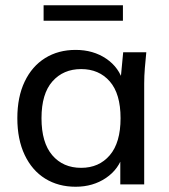

<svg xmlns="http://www.w3.org/2000/svg" viewBox="-20 -702 645 731"><path d="M268 9Q202 9 152 -22Q102 -53 74 -112Q46 -171 46 -252Q46 -333 74 -391.5Q102 -450 152 -481Q202 -512 268 -512Q335 -512 384.5 -478.5Q434 -445 450 -387H438L449 -503H537Q534 -473 531.5 -443Q529 -413 529 -384V0H438V-115H449Q433 -58 383.5 -24.5Q334 9 268 9ZM289 -63Q357 -63 398 -111Q439 -159 439 -252Q439 -345 398 -392Q357 -439 289 -439Q221 -439 179.5 -392Q138 -345 138 -252Q138 -159 179 -111Q220 -63 289 -63ZM146 -623V-682H448V-623Z"/></svg>

Font: Mulish Medium
Style: Regular
Weight: 500
Designer: Vernon Adams
Foundry: Vernon Adams
Version: Version 3.603; ttfautohint (v1.8.3)